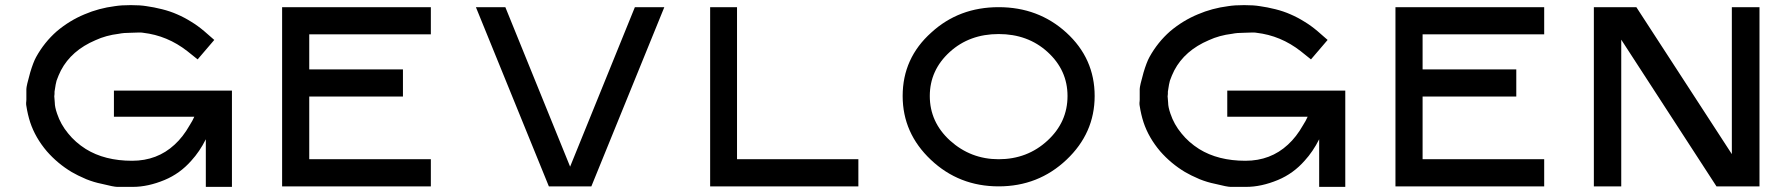

<svg xmlns="http://www.w3.org/2000/svg" viewBox="-20 -728 6996 750"><path d="M886 -374V2H784V-184Q760 -136 727 -100Q683 -50 623 -25Q558 2 499 2H438Q425 2 377 -10Q347 -16 317 -28Q282 -43 260 -56Q205 -89 163 -137Q118 -190 98 -250Q88 -281 83 -314Q82 -317 82 -326Q82 -327 82.5 -331Q83 -335 83 -338V-380Q83 -392 98 -445Q110 -485 121 -505Q153 -563 202 -606Q252 -648 310 -672Q366 -696 429 -704Q454 -708 491 -708Q528 -708 552 -704Q581 -700 613 -692Q645 -684 672 -672Q700 -660 727 -643Q752 -628 778 -606L817 -572L752 -496L712 -528Q634 -589 539 -600Q536 -601 523 -601L491 -600Q463 -600 444 -596Q394 -590 353 -571Q259 -531 218 -453Q208 -433 201 -413Q198 -404 193 -370V-361Q193 -359 192.5 -356Q192 -353 192 -352Q192 -346 193 -340Q194 -334 194 -327Q194 -310 203 -284Q217 -242 246 -207Q274 -172 315 -146Q389 -100 496 -100Q594 -100 662 -163Q695 -193 721 -239Q732 -256 739 -272H425V-374Z M1663 -594H1188V-457H1554V-351H1188V-106H1663V0H1082V-700H1663Z M2575 -700 2290 0H2124L1839 -700H1954L2207 -77L2460 -700Z M3333 -106V0H2754V-700H2859V-106Z M4145 -601Q4256 -500 4256 -353Q4256 -208 4146 -104Q4036 0 3881 0Q3726 0 3616 -104Q3506 -208 3506 -353Q3506 -501 3618 -601Q3726 -700 3881 -700Q4036 -700 4145 -601ZM3612 -353Q3612 -251 3691 -179Q3772 -106 3881 -106Q3993 -106 4072 -179Q4150 -251 4150 -353Q4150 -454 4072 -525Q3995 -595 3881 -595Q3767 -595 3690 -525Q3612 -454 3612 -353Z M5235 -374V2H5133V-184Q5109 -136 5076 -100Q5032 -50 4972 -25Q4907 2 4848 2H4787Q4774 2 4726 -10Q4696 -16 4666 -28Q4631 -43 4609 -56Q4554 -89 4512 -137Q4467 -190 4447 -250Q4437 -281 4432 -314Q4431 -317 4431 -326Q4431 -327 4431.5 -331Q4432 -335 4432 -338V-380Q4432 -392 4447 -445Q4459 -485 4470 -505Q4502 -563 4551 -606Q4601 -648 4659 -672Q4715 -696 4778 -704Q4803 -708 4840 -708Q4877 -708 4901 -704Q4930 -700 4962 -692Q4994 -684 5021 -672Q5049 -660 5076 -643Q5101 -628 5127 -606L5166 -572L5101 -496L5061 -528Q4983 -589 4888 -600Q4885 -601 4872 -601L4840 -600Q4812 -600 4793 -596Q4743 -590 4702 -571Q4608 -531 4567 -453Q4557 -433 4550 -413Q4547 -404 4542 -370V-361Q4542 -359 4541.5 -356Q4541 -353 4541 -352Q4541 -346 4542 -340Q4543 -334 4543 -327Q4543 -310 4552 -284Q4566 -242 4595 -207Q4623 -172 4664 -146Q4738 -100 4845 -100Q4943 -100 5011 -163Q5044 -193 5070 -239Q5081 -256 5088 -272H4774V-374Z M6012 -594H5537V-457H5903V-351H5537V-106H6012V0H5431V-700H6012Z M6853 -700V0H6685L6313 -573V0H6206V-700H6372L6745 -126V-700Z"/></svg>

Font: Teller
Style: Regular
Weight: 400
Version: Version 3.020;FEAKit 1.0